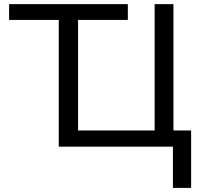

<svg xmlns="http://www.w3.org/2000/svg" viewBox="-20 -708 965 927"><path d="M902.8 -78.1V199.2H814.9V0H263.7V-611.8H23.9V-688H597.2V-611.8H356.9V-78.1H726.6V-688H817.4V-78.1Z"/></svg>

Font: Arimo Nerd Font
Style: Regular
Weight: 400
Designer: Steve Matteson
Foundry: Monotype Imaging Inc.
Version: Version 1.33;Nerd Fonts 3.2.1